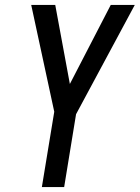

<svg xmlns="http://www.w3.org/2000/svg" viewBox="-20 -755 564 775"><path d="M149 0 199 -304 106 -735H203L262 -416L427 -735H524L287 -294L239 0Z"/></svg>

Font: Iosevka Medium Oblique
Style: Regular
Weight: 500
Italic angle: -9°
Monospace: yes
Designer: Belleve Invis
Foundry: Belleve Invis
Version: Version 32.5.0; ttfautohint (v1.8.4)